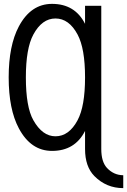

<svg xmlns="http://www.w3.org/2000/svg" viewBox="-20 -762 650 982"><path d="M498 -732.4V0Q498 65.4 526.9 96.7Q561.5 133.8 610.4 134.3V200.2Q523.9 200.2 462.9 138.7Q415 90.3 415 0V-92.3Q363.3 9.8 246.1 9.8Q137.7 9.8 76.2 -106Q24.4 -203.1 24.4 -366.2Q24.4 -528.8 76.2 -626.5Q137.7 -742.2 246.1 -742.2Q363.3 -742.2 415 -640.1V-732.4ZM263.7 -64.9Q333 -64.9 377 -147.5Q415 -218.8 415 -366.2Q415 -513.7 377 -585Q333 -667.5 263.7 -667.5Q194.8 -667.5 150.4 -585Q112.3 -514.2 112.3 -366.2Q112.3 -215.3 150.4 -147.5Q196.8 -64.9 263.7 -64.9Z"/></svg>

Font: Consola Mono
Style: Book
Weight: 400
Monospace: yes
Designer: Wojciech Kalinowski "wmk69" (wmk69@o2.pl)
Foundry: Wojciech Kalinowski "wmk69" (wmk69@o2.pl)
Version: Version 2.1.0